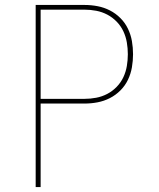

<svg xmlns="http://www.w3.org/2000/svg" viewBox="-20 -755 640 775"><path d="M124 0V-735H321Q348 -735 374 -730Q400 -725 423.5 -713Q447 -701 466 -682Q485 -663 496.5 -639Q508 -615 512.5 -589Q517 -563 517 -536Q517 -510 512.5 -483.5Q508 -457 496.5 -433Q485 -409 466 -390Q447 -371 423.5 -359Q400 -347 374 -342Q348 -337 321 -337H144V0ZM321 -356Q345 -356 368.5 -360.5Q392 -365 413 -376Q434 -387 451 -404.5Q468 -422 478 -443.5Q488 -465 492 -488.5Q496 -512 496 -536Q496 -560 492 -583.5Q488 -607 478 -628.5Q468 -650 451 -667.5Q434 -685 413 -696Q392 -707 368.5 -711.5Q345 -716 321 -716H144V-356Z"/></svg>

Font: Iosevka Curly Thin Extended
Style: Regular
Weight: 100
Width: 7
Monospace: yes
Designer: Belleve Invis
Foundry: Belleve Invis
Version: Version 11.1.0; ttfautohint (v1.8.3)